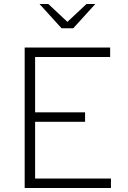

<svg xmlns="http://www.w3.org/2000/svg" viewBox="-20 -937 640 957"><path d="M103 0V-700H529V-653H155V-377H404V-330H155V-47H533V0ZM287 -796 177 -917H221L316 -828L411 -917H455L345 -796Z"/></svg>

Font: Red Hat Mono VF Light
Style: Regular
Weight: 300
Monospace: yes
Designer: Pentagram, MCKL
Foundry: Pentagram, MCKL
Version: Version 1.023